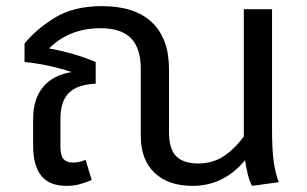

<svg xmlns="http://www.w3.org/2000/svg" viewBox="-20 -594 1000 626"><path d="M802 12Q795 1 789 -21.5Q783 -44 779 -72Q747 -32 703.5 -10Q660 12 608 12Q528 12 483.5 -31Q439 -74 439 -150V-369Q439 -437 407 -469.5Q375 -502 308 -502Q206 -502 140 -436Q219 -422 292 -392V-321Q234 -319 205.5 -292Q177 -265 177 -206V-116Q177 -87 187 -75.5Q197 -64 217 -64Q240 -64 259 -73L279 -7Q257 2 238.5 7Q220 12 197 12Q141 12 114.5 -21Q88 -54 88 -120V-206Q88 -272 121 -311Q154 -350 214 -359Q138 -384 60 -392V-452Q96 -497 157.5 -535.5Q219 -574 312 -574Q420 -574 475.5 -521Q531 -468 531 -369V-165Q531 -107 555 -84Q579 -61 626 -61Q672 -61 707.5 -83.5Q743 -106 775 -149V-564H867V-172Q867 -104 872.5 -66Q878 -28 889 0Z"/></svg>

Font: FiraGO
Style: Regular
Weight: 400
Designer: bBox Type
Foundry: bBox Type GmbH
Version: Version 1.001;April 20, 2020;FontCreator 12.0.0.2555 64-bit